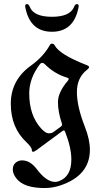

<svg xmlns="http://www.w3.org/2000/svg" viewBox="-20 -738 507 946"><path d="M33.2 0ZM104 -708Q104 -717.8 112.8 -717.8Q121.6 -717.8 126.5 -704.6Q146 -655.3 235.8 -655.3Q325.7 -655.3 345.2 -704.6Q350.1 -717.8 358.9 -717.8Q367.7 -717.8 367.7 -708Q367.7 -704.6 366.7 -700.7Q343.3 -581.5 235.8 -581.5Q128.4 -581.5 105 -700.7Q104 -704.6 104 -708ZM132.8 -415Q192.9 -458 225.1 -515.1Q229.5 -522.9 235.4 -522.9Q245.1 -522.9 249.5 -514.6Q272.9 -469.7 406.2 -417.5Q418.9 -413.1 418.9 -407.5Q418.9 -401.9 409.2 -394.5Q358.9 -355.5 358.9 -284.4Q358.9 -213.4 398.4 -112.8Q422.9 -50.3 422.9 0Q422.9 127 276.9 175.8Q238.8 188.5 199.7 188.5Q98.1 188.5 61.5 142.1Q43 118.7 43 97.4Q43 76.2 55.7 64.9Q69.8 52.2 88.4 52.2Q128.9 52.2 161.1 95.2Q208.5 158.2 251 158.2Q260.7 158.2 270 154.8Q331.5 132.3 331.5 48.3Q331.5 -10.7 300.8 -88.9Q298.3 -95.2 294.7 -95.2Q291 -95.2 288.1 -92.8L160.2 1.5Q148.9 9.8 142.8 9.8Q136.7 9.8 136.7 1Q136.7 -12.7 109.9 -37.6Q33.2 -109.4 33.2 -226.6Q33.2 -343.8 132.8 -415ZM124 -277.8Q124 -168.9 183.1 -104.5Q204.6 -81.1 219.7 -81.1Q234.9 -81.1 244.1 -87.9L280.3 -114.7Q286.1 -119.1 286.1 -122.8Q286.1 -126.5 284.7 -130.4Q265.6 -186.5 265.6 -234.9Q265.6 -283.2 314 -339.8Q318.4 -344.7 318.4 -349.1Q318.4 -353.5 310.5 -355.5Q248 -374 199.7 -422.9Q194.3 -428.2 188 -428.2Q181.6 -428.2 176.8 -421.9Q124 -352.5 124 -277.8Z"/></svg>

Font: UnifrakturMaguntia
Style: Book
Weight: 400
Designer: j. 'mach' wust, Gerrit Ansmann, Georg Duffner, based on a font by Peter Wiegel, original typeface by Carl Albert Fahrenw
Version: Version 2017-03-19